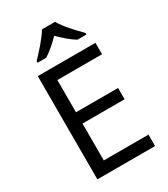

<svg xmlns="http://www.w3.org/2000/svg" viewBox="-226 -1047 1008 1150"><g transform="rotate(-30 278.0 -472.0)"><path d="M349 -944H259C233 -899 173 -834 136 -795V-784H196C231 -806 267 -838 303 -874C339 -838 377 -805 412 -784H474V-795C436 -833 373 -899 349 -944ZM496 0V-79H187V-334H478V-412H187V-635H496V-714H97V0Z"/></g></svg>

Font: Noto Sans Buginese
Style: Regular
Weight: 400
Designer: Monotype Design Team
Foundry: Monotype Imaging Inc.
Version: Version 2.002